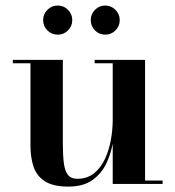

<svg xmlns="http://www.w3.org/2000/svg" viewBox="-20 -682 650 712"><path d="M234 10Q177 10 146.5 -9.8Q116 -29.5 104.5 -63.5Q93 -97.5 93 -141V-447.5H27.5V-460H213V-150.5Q213 -108.5 216.5 -79Q220 -49.5 231.5 -34.2Q243 -19 266.5 -19Q304 -19 329.5 -40Q355 -61 370 -94.2Q385 -127.5 391.5 -165.2Q398 -203 398 -236.5L406.5 -239Q406.5 -203.5 400 -160.8Q393.5 -118 375.8 -79Q358 -40 323.8 -15Q289.5 10 234 10ZM398 0V-447.5H331V-460H518V-12.5H583V0ZM370 -553.5Q348 -553.5 332.2 -569.2Q316.5 -585 316.5 -607.5Q316.5 -629.5 332.2 -645.5Q348 -661.5 370 -661.5Q392.5 -661.5 408.2 -645.5Q424 -629.5 424 -607.5Q424 -585 408.2 -569.2Q392.5 -553.5 370 -553.5ZM194 -553.5Q171.5 -553.5 155.8 -569.2Q140 -585 140 -607.5Q140 -629.5 155.8 -645.5Q171.5 -661.5 194 -661.5Q216.5 -661.5 232.2 -645.5Q248 -629.5 248 -607.5Q248 -585 232.2 -569.2Q216.5 -553.5 194 -553.5Z"/></svg>

Font: Bodoni Moda 18pt SemiBold
Style: Regular
Weight: 600
Designer: Owen Earl
Foundry: indestructible type
Version: Version 2.005